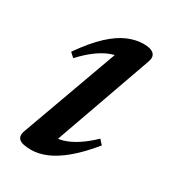

<svg xmlns="http://www.w3.org/2000/svg" viewBox="-123 -516 532 595"><g transform="rotate(30 143.0 -218.5)"><path d="M32.5 -29 164 -392 182 -376Q163.5 -376.5 142 -368.5Q120.5 -360.5 97.5 -343.5Q74.5 -326.5 50.5 -300.5L35 -314.5Q71 -366 102.5 -395Q134 -424 162.8 -436Q191.5 -448 218 -448Q244 -448 254.5 -438Q265 -428 258 -408.5L126 -36.5L112 -60Q130 -58 151.8 -64.2Q173.5 -70.5 197.8 -86Q222 -101.5 248 -126.5L262.5 -110.5Q226 -66 193.8 -39.2Q161.5 -12.5 133.2 -0.8Q105 11 79 11Q47 11 36 1.2Q25 -8.5 32.5 -29Z"/></g></svg>

Font: Newsreader 24pt Medium
Style: Italic
Weight: 500
Italic angle: -17°
Designer: Hugues Gentile
Foundry: Production Type
Version: Version 1.003